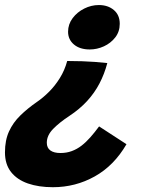

<svg xmlns="http://www.w3.org/2000/svg" viewBox="-45 -572 583 781"><path d="M228.4 -323.9Q262.8 -323.9 289.2 -322.9Q315.6 -322 340 -320.2Q364.4 -318.5 391.5 -315.5Q379.8 -271 359.6 -232.4Q339.5 -193.9 309.3 -161Q279.1 -128.1 237.1 -100.4Q197.2 -74.2 171.3 -47.8Q145.4 -21.4 145.4 8.6Q145.4 29.4 159.8 39.9Q174.1 50.4 200.9 50.4Q226 50.4 246.9 42.6Q267.9 34.9 286.4 20.7Q304.9 6.5 322.4 -13.4Q339.9 -33.2 358.1 -57.8L469.5 14.6Q418.9 101.8 340.4 145.6Q261.9 189.5 170.1 189.5Q112.1 189.5 68.2 174.2Q24.4 158.9 -0.2 127.6Q-24.8 96.2 -24.8 47.9Q-24.8 -1.6 -8.3 -37.5Q8.1 -73.4 37.5 -102.1Q66.9 -130.9 105.4 -157.5Q130.8 -174.9 154.9 -199.1Q179 -223.2 198.4 -254.4Q217.9 -285.6 228.4 -323.9ZM357.2 -551.5Q394.1 -551.5 418.1 -531.2Q442.1 -511 442.1 -475.1Q442.1 -443.4 423.8 -419.8Q405.4 -396.2 377.5 -383.5Q349.6 -370.8 320.1 -370.8Q279.9 -370.8 255.9 -390.9Q231.9 -411.1 231.9 -443Q231.9 -473.4 250.4 -498.1Q268.9 -522.8 297.6 -537.1Q326.2 -551.5 357.2 -551.5Z"/></svg>

Font: Grandstander Thin
Style: Italic
Weight: 100
Italic angle: -15°
Designer: Tyler Finck
Foundry: Etcetera Type Co
Version: Version 1.200